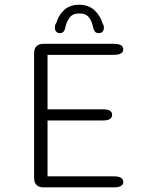

<svg xmlns="http://www.w3.org/2000/svg" viewBox="-20 -808 659 828"><path d="M511.5 -595.5Q511.5 -571.5 471 -571.5H185V-336.5H424.5Q445 -336.5 454.2 -330.2Q463.5 -324 463.5 -312.5Q463.5 -301.5 454.2 -295Q445 -288.5 424.5 -288.5H185V-47.5H471Q511.5 -47.5 511.5 -23.5Q511.5 0 471 0H168.5Q127 0 127 -41.5V-578Q127 -619 168.5 -619H471Q511.5 -619 511.5 -595.5ZM406.5 -665Q394 -665 388.5 -673Q383 -681 380.5 -694Q377 -714 364.2 -732Q351.5 -750 322 -750Q293 -750 280 -732Q267 -714 263 -694Q260.5 -680.5 255 -672.8Q249.5 -665 237.5 -665Q228 -665 222.2 -671.8Q216.5 -678.5 216.5 -690Q216.5 -694.5 217.8 -699.5Q219 -704.5 223 -709Q231.5 -741 256 -764.2Q280.5 -787.5 321 -787.5Q362 -787.5 387.5 -763.8Q413 -740 422 -707.5Q425 -703.5 426.5 -698.8Q428 -694 428 -689.5Q428 -678 422.2 -671.5Q416.5 -665 406.5 -665Z"/></svg>

Font: Sono Monospace Light
Style: Regular
Weight: 300
Version: Version 2.112